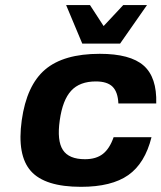

<svg xmlns="http://www.w3.org/2000/svg" viewBox="-20 -720 630 750"><path d="M423.8 -184.1H571.8Q546.4 -82 481.2 -36.1Q416 9.8 296.4 9.8Q155.3 9.8 100.6 -51.8Q45.9 -113.3 64.9 -250Q84 -386.7 156.2 -448.2Q228.5 -509.8 369.6 -509.8Q488.8 -509.8 541 -463.9Q593.3 -418 590.3 -315.9H442.4Q440.4 -360.8 419.7 -381.3Q398.9 -401.9 354.5 -401.9Q291.5 -401.9 258.1 -365.7Q224.6 -329.6 213.4 -250Q202.1 -170.4 225.6 -134.3Q249 -98.1 312 -98.1Q355.5 -98.1 381.8 -118.7Q408.2 -139.2 423.8 -184.1ZM554.2 -700.2 449.2 -549.8H301.3L238.3 -700.2H331.5L384.8 -618.2L461.4 -700.2Z"/></svg>

Font: Fivo Sans
Style: Italic
Weight: 700
Designer: Alexander Slobzheninov
Foundry: Alexander Slobzheninov
Version: 1.0